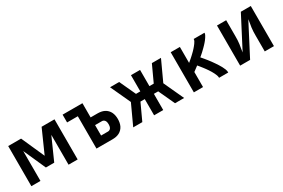

<svg xmlns="http://www.w3.org/2000/svg" viewBox="64 -1337 3173 2155"><g transform="rotate(-30 1650.0 -260.0)"><path d="M75 0V-520H242L375 -221L508 -520H675V0H557V-387L429 -100H321L193 -387V0Z M919 0V-419H780V-520H1037V-336H1127Q1149 -336 1171.5 -332Q1194 -328 1214 -318Q1234 -308 1250 -291.5Q1266 -275 1275.5 -255Q1285 -235 1289 -213Q1293 -191 1293 -168Q1293 -146 1289 -123.5Q1285 -101 1275.5 -81Q1266 -61 1250 -44.5Q1234 -28 1214 -18Q1194 -8 1171.5 -4Q1149 0 1127 0ZM1037 -101H1127Q1139 -101 1149 -107Q1159 -113 1164.5 -123Q1170 -133 1172 -145Q1174 -157 1174 -168Q1174 -180 1172 -191.5Q1170 -203 1164.5 -213Q1159 -223 1149 -229.5Q1139 -236 1127 -236H1037Z M1395 0 1515 -260 1395 -520H1513L1610 -310H1666V-520H1784V-310H1840L1937 -520H2055L1935 -260L2055 0H1937L1840 -210H1784V0H1666V-210H1610L1513 0Z M2181 0V-520H2300V-313Q2311 -322 2321.5 -331Q2332 -340 2342.5 -349Q2353 -358 2363 -367.5Q2373 -377 2383 -386.5Q2393 -396 2403 -406Q2413 -416 2422 -426.5Q2431 -437 2440 -447.5Q2449 -458 2457 -469.5Q2465 -481 2472 -493.5Q2479 -506 2479 -520H2619Q2619 -506 2612.5 -493Q2606 -480 2598 -468Q2590 -456 2581.5 -444.5Q2573 -433 2563.5 -422.5Q2554 -412 2544.5 -401.5Q2535 -391 2524.5 -381Q2514 -371 2504 -361Q2494 -351 2483.5 -341.5Q2473 -332 2462 -322.5Q2451 -313 2440 -304Q2455 -287 2469.5 -269.5Q2484 -252 2498 -234.5Q2512 -217 2525.5 -198.5Q2539 -180 2551.5 -161.5Q2564 -143 2576.5 -124Q2589 -105 2599.5 -85Q2610 -65 2618.5 -44Q2627 -23 2627 0H2508Q2508 -18 2501.5 -35Q2495 -52 2487 -68Q2479 -84 2470 -99Q2461 -114 2451 -129Q2441 -144 2430.5 -158.5Q2420 -173 2409 -187Q2398 -201 2387 -215Q2376 -229 2364 -243Q2348 -231 2332 -219Q2316 -207 2300 -195V0Z M2781 0V-520H2900V-312Q2900 -287 2899 -262Q2898 -237 2894.5 -212.5Q2891 -188 2886.5 -163.5Q2882 -139 2879 -114L3090 -520H3219V0H3100V-208Q3100 -233 3101 -258Q3102 -283 3105.5 -307.5Q3109 -332 3113.5 -356.5Q3118 -381 3121 -406L2910 0Z"/></g></svg>

Font: Zed Sans Extended
Style: Bold
Weight: 700
Width: 7
Designer: Belleve Invis
Foundry: Belleve Invis
Version: Version 1.0.0; ttfautohint (v1.8.4)